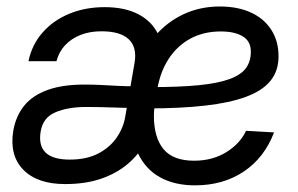

<svg xmlns="http://www.w3.org/2000/svg" viewBox="-20 -554 911 586"><path d="M178.7 7.8Q93.8 7.8 51 -36.1Q8.3 -80.1 20.5 -154.8Q28.3 -199.7 53.7 -231.2Q79.1 -262.7 124.8 -279.3Q170.4 -295.9 237.3 -295.9Q263.7 -295.9 287.4 -294.7Q311 -293.5 338.6 -292Q366.2 -290.5 403.8 -290.5L398.4 -224.6Q359.9 -224.6 319.3 -226.1Q278.8 -227.5 241.7 -227.5Q188 -227.5 149.4 -211.4Q110.8 -195.3 104 -151.9Q97.2 -109.4 119.4 -88.1Q141.6 -66.9 192.9 -66.9Q244.6 -66.9 280.3 -85.7Q315.9 -104.5 336.4 -134.5Q356.9 -164.6 362.3 -198.2L390.6 -361.8Q398.9 -409.2 373.3 -433.8Q347.7 -458.5 289.6 -458.5Q253.9 -458.5 225.6 -447.3Q197.3 -436 178.5 -415.8Q159.7 -395.5 152.3 -367.2H66.9Q77.1 -417 109.4 -454.1Q141.6 -491.2 190.7 -511.7Q239.7 -532.2 299.3 -532.2Q360.8 -532.2 402.3 -510.5Q443.8 -488.8 462.4 -449.7Q481 -410.6 472.2 -359.4L432.6 -121.1H424.3Q404.3 -83 370.6 -54.2Q336.9 -25.4 289.3 -8.8Q241.7 7.8 178.7 7.8ZM575.2 11.7Q513.2 11.7 468.8 -12.7Q424.3 -37.1 400.6 -86.9Q377 -136.7 377 -212.4Q377 -284.2 397 -343Q417 -401.9 453.6 -444.6Q490.2 -487.3 540.5 -510.7Q590.8 -534.2 650.9 -534.2Q705.1 -534.2 745.1 -516.1Q785.2 -498 807.6 -463.6Q830.1 -429.2 830.1 -381.8Q830.1 -337.9 805.7 -307.6Q781.2 -277.3 731.4 -258.8Q681.6 -240.2 606.4 -231.7Q531.2 -223.1 429.2 -223.1L437.5 -288.1Q526.9 -288.1 586.2 -293.9Q645.5 -299.8 680.7 -312.7Q715.8 -325.7 730.7 -346.2Q745.6 -366.7 745.6 -396Q745.6 -428.2 720.9 -443.1Q696.3 -458 653.8 -458Q601.1 -458 560.5 -435.8Q520 -413.6 494.4 -373.8Q468.8 -334 460 -281.2Q458 -267.1 455.3 -252.4Q452.6 -237.8 451.2 -224.6Q449.7 -211.4 449.7 -201.2Q449.7 -134.3 479 -98.9Q508.3 -63.5 572.3 -63.5Q628.4 -63.5 670.4 -89.4Q712.4 -115.2 731 -154.8L816.4 -149.9Q787.1 -72.8 724.1 -30.5Q661.1 11.7 575.2 11.7Z"/></svg>

Font: Inter 28pt
Style: Italic
Weight: 400
Italic angle: -9.3988°
Designer: Rasmus Andersson
Foundry: rsms
Version: Version 4.001;git-66647c0bb